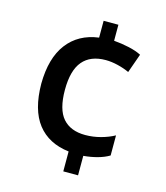

<svg xmlns="http://www.w3.org/2000/svg" viewBox="-110 -809 783 904"><g transform="rotate(15 281.5 -357.0)"><path d="M283 -87Q183 -99 130 -167Q77 -235 76 -362Q77 -487 131 -558Q185 -629 283 -642V-724H355V-646Q392 -643 428.5 -635Q465 -627 490 -614L457 -521Q431 -533 400 -540.5Q369 -548 341 -548Q267 -548 229 -503Q191 -458 191 -363Q191 -268 228.5 -225Q266 -182 338 -182Q376 -182 413 -192Q450 -202 479 -218V-120Q456 -106 423.5 -97Q391 -88 355 -85V10H283Z"/></g></svg>

Font: Noto Sans Mono SemiCondensed SemiBold
Style: Regular
Weight: 600
Width: 4
Designer: Monotype Design Team
Foundry: Monotype Imaging Inc.
Version: Version 2.014; ttfautohint (v1.8.4.7-5d5b)